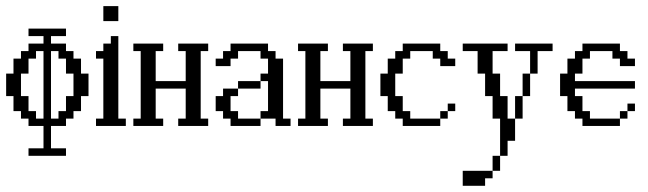

<svg xmlns="http://www.w3.org/2000/svg" viewBox="-20 -410 2111 625"><path d="M121.6 -23.9V-243.7H97.2V-219.2H72.8V-170.4H48.3V-97.2H72.8V-48.3H97.2V-23.9ZM170.4 -23.9V-48.3H194.8V-97.2H219.2V-170.4H194.8V-219.2H170.4V-243.7H146V-23.9ZM72.8 97.2V72.8H121.6V0H72.8V-23.9H48.3V-48.3H23.9V-97.2H0V-170.4H23.9V-219.2H48.3V-243.7H72.8V-268.1H121.6V-292.5H72.8V-316.9H194.8V-292.5H146V-268.1H194.8V-243.7H219.2V-219.2H243.7V-170.4H268.1V-97.2H243.7V-48.3H219.2V-23.9H194.8V0H146V72.8H194.8V97.2Z M292.5 0V-23.9H316.4V-219.2H292.5V-243.7H316.4V-268.1H340.8V-292.5H365.2V-23.9H389.6V0ZM316.4 -341.3V-390.1H365.2V-341.3Z M414.1 0V-23.9H438V-243.7H414.1V-268.1H511.2V-243.7H486.8V-146H584.5V-243.7H560.1V-268.1H657.7V-243.7H633.3V-23.9H657.7V0H560.1V-23.9H584.5V-121.6H486.8V-23.9H511.2V0Z M730.5 0V-23.9H706.1V-48.3H682.1V-97.2H706.1V-121.6H754.9V-97.2H730.5V-48.3H754.9V-23.9H828.1V0ZM754.9 -121.6V-146H828.1V-121.6ZM877 0V-23.9H828.1V-48.3H852.5V-146H828.1V-170.4H852.5V-219.2H828.1V-243.7H754.9V-219.2H730.5V-194.8H682.1V-219.2H706.1V-243.7H730.5V-268.1H852.5V-243.7H877V-219.2H901.4V-23.9H925.8V0Z M950.2 0V-23.9H974.1V-243.7H950.2V-268.1H1047.4V-243.7H1022.9V-146H1120.6V-243.7H1096.2V-268.1H1193.8V-243.7H1169.4V-23.9H1193.8V0H1096.2V-23.9H1120.6V-121.6H1022.9V-23.9H1047.4V0Z M1413.1 -23.9V-48.3H1437.5V-23.9ZM1437.5 -48.3V-72.8H1461.9V-48.3ZM1291 0V-23.9H1266.6V-48.3H1242.2V-97.2H1218.3V-170.4H1242.2V-219.2H1266.6V-243.7H1291V-268.1H1413.1V-243.7H1437.5V-219.2H1461.9V-194.8H1413.1V-219.2H1388.7V-243.7H1315.4V-219.2H1291V-170.4H1266.6V-97.2H1291V-48.3H1315.4V-23.9H1413.1V0Z M1486.3 194.8V146H1583.5V170.4H1559.1V194.8ZM1583.5 146V97.2H1607.9V146ZM1656.7 -23.9V-97.2H1681.2V-23.9ZM1681.2 -97.2V-170.4H1705.6V-97.2ZM1607.9 97.2V-23.9H1583.5V-97.2H1559.1V-170.4H1534.7V-243.7H1486.3V-268.1H1632.3V-243.7H1583.5V-170.4H1607.9V-97.2H1632.3V-23.9H1656.7V48.3H1632.3V97.2ZM1705.6 -170.4V-243.7H1656.7V-268.1H1778.8V-243.7H1730V-170.4Z M1998 -23.9V-48.3H2022.5V-23.9ZM2022.5 -48.3V-72.8H2046.9V-48.3ZM1876 0V-23.9H1851.6V-48.3H1827.1V-97.2H1803.2V-170.4H1827.1V-219.2H1851.6V-243.7H1876V-268.1H1998V-243.7H2022.5V-219.2H2046.9V-194.8H1998V-219.2H1973.6V-243.7H1900.4V-219.2H1876V-170.4H1851.6V-146H2046.9V-121.6H1851.6V-97.2H1876V-48.3H1900.4V-23.9H1998V0Z"/></svg>

Font: FS Mondwest Regular
Style: Regular
Weight: 400
Designer: NZWStudios2024
Foundry: https://fontstruct.com
Version: Version 1.0